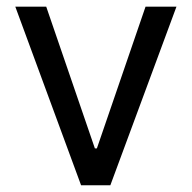

<svg xmlns="http://www.w3.org/2000/svg" viewBox="-20 -550 569 570"><path d="M307.6 0H220.7L25.4 -530.3H117.2L261.7 -109.4H267.6L412.1 -530.3H503.9Z"/></svg>

Font: WEMIX Pretendard
Style: Regular
Weight: 400
Designer: Base glyphs from Inter by Rasmus Andersson; Hangeul glyphs from Noto Sans CJK(Source Han Sans) by Jang Soo-young and Kan
Foundry: Kil Hyung-jin
Version: Version 1.000